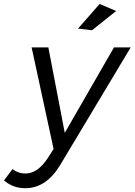

<svg xmlns="http://www.w3.org/2000/svg" viewBox="-110 -770 692 987"><path d="M476 -526.5H562L199.5 78Q128 197.5 19.5 197.5Q-43 197.5 -89.5 157.5L-45.5 99Q-17 122 20.5 122Q83.5 122 135 43.5L165.5 -4L52.5 -526.5H138.5L223 -87ZM291 -623 402 -749.5 487 -713.5 363 -614.5Z"/></svg>

Font: Argentum Sans Light
Style: Italic
Weight: 300
Italic angle: -11.3°
Designer: Julieta Ulanovsky (font), Owen Earl (portions from Jones font), Cristiano Sobral (main changes and remaster)
Foundry: Julieta Ulanovsky (font), Owen Earl (portions from Jones font), Cristiano Sobral (main changes and remaster)
Version: Version 3.127